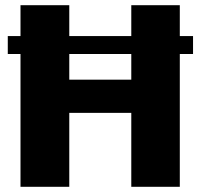

<svg xmlns="http://www.w3.org/2000/svg" viewBox="-20 -720 764 740"><path d="M59 -700H247V-339L206 -413H526L486 -339V-700H673V0H486V-360L526 -285H206L247 -360V0H59ZM724 -581V-512H10V-581Z"/></svg>

Font: Pathway Extreme SemiCondensed ExtraBold
Style: Regular
Weight: 800
Width: 4
Version: Version 1.001;gftools[0.9.26]